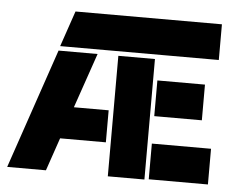

<svg xmlns="http://www.w3.org/2000/svg" viewBox="-43 -575 756 627"><g transform="rotate(5 334.5 -261.5)"><path d="M466 -117H660V0H466ZM466 -324H622V-207H466ZM332 2V-393H452V2ZM180 -525H660V-408H140ZM202 -213H316V-108H166L129 0H2L136 -393H264Z"/></g></svg>

Font: BroshK
Style: Medium
Weight: 500
Designer: gluk
Foundry: gluk
Version: Version 0.60